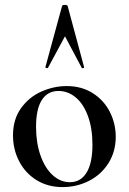

<svg xmlns="http://www.w3.org/2000/svg" viewBox="-20 -750 526 783"><path d="M33 -198Q33 -263 65.5 -308.5Q98 -354 148.5 -376.5Q199 -399 252 -399Q313 -399 358.5 -370Q404 -341 428 -293.5Q452 -246 452 -192Q452 -132 422.5 -85Q393 -38 343 -12.5Q293 13 235 13Q175 13 129 -15.5Q83 -44 58 -92.5Q33 -141 33 -198ZM357 -160Q357 -227 338.5 -277Q320 -327 288.5 -353Q257 -379 219 -379Q174 -379 150.5 -342Q127 -305 127 -233Q127 -168 145 -116.5Q163 -65 194.5 -36Q226 -7 265 -7Q309 -7 333 -46Q357 -85 357 -160ZM323 -475Q323 -473 318.5 -472Q314 -471 313 -474L245 -602L176 -474Q175 -471 169.5 -472.5Q164 -474 165 -476L233 -725Q234 -730 244 -730Q255 -730 256 -725L323 -476Z"/></svg>

Font: Cormorant Infant SemiBold
Style: Regular
Weight: 600
Designer: Christian Thalmann (Catharsis Fonts)
Foundry: Catharsis Fonts
Version: Version 4.000